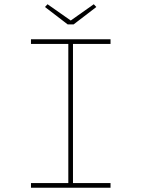

<svg xmlns="http://www.w3.org/2000/svg" viewBox="-20 -885 667 905"><path d="M126 0V-22H302V-678H126V-700H501V-678H324V-22H501V0ZM299 -770 192 -852 204 -865 321 -783H306L422 -865L434 -852L327 -770Z"/></svg>

Font: Lexend Mega Thin
Style: Regular
Weight: 250
Version: Version 1.007